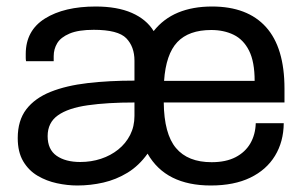

<svg xmlns="http://www.w3.org/2000/svg" viewBox="-20 -558 934 590"><path d="M217.7 12Q187.1 12 155 5.1Q122.8 -1.8 95.5 -17.9Q68.1 -34.1 51.3 -62.4Q34.5 -90.8 34.5 -133.7Q34.5 -187.7 60.8 -222.1Q87.2 -256.4 135.5 -275.8Q183.8 -295.1 249.6 -302.7Q315.4 -310.3 393.2 -310.3V-371.6Q393.2 -414.4 368.1 -440.4Q342.9 -466.4 268.1 -466.4Q220.8 -466.4 193.7 -454.8Q166.6 -443.3 155.8 -425.2Q145 -407.2 145 -385.4V-370H60.1Q59.1 -375 59.1 -380Q59.1 -385 59.1 -392Q59.1 -464.1 118.2 -501.1Q177.3 -538 274 -538Q340.2 -538 385 -518.4Q429.8 -498.8 452.2 -462.5Q482.3 -500.7 527.4 -519.4Q572.4 -538 631.5 -538Q740.4 -538 797.3 -474.9Q854.2 -411.8 854.2 -285.5V-243.1H483.2Q484.2 -146.6 520.8 -103.1Q557.3 -59.6 630.3 -59.6Q674.2 -59.6 703.9 -75Q733.6 -90.4 749.3 -117.4Q764.9 -144.5 765.9 -179.4H851.9Q851.4 -122.5 825 -79.2Q798.7 -36 749 -12Q699.3 12 627.8 12Q559.1 12 510.4 -12.2Q461.7 -36.5 433.5 -85.9Q406.9 -48.6 371.9 -27.3Q336.9 -6 297.6 3Q258.2 12 217.7 12ZM226.5 -60.2Q260.5 -60.2 290.3 -70.1Q320.1 -79.9 343.3 -98.5Q366.5 -117.1 379.9 -143.3Q393.2 -169.6 393.2 -201.8V-243.1Q309.9 -243.1 249.7 -234.5Q189.6 -226 158 -203.6Q126.4 -181.2 126.4 -139.7Q126.4 -98.7 153.8 -79.4Q181.2 -60.2 226.5 -60.2ZM484.2 -309.4H762.5Q762.5 -368.1 745.4 -402.2Q728.3 -436.3 698.1 -451.1Q668 -465.8 629.2 -465.8Q560.2 -465.8 525 -428.7Q489.8 -391.6 484.2 -309.4Z"/></svg>

Font: Archivo Variable SemiBold
Style: Regular
Weight: 600
Designer: Hector Gatti
Foundry: Omnibus-Type
Version: Version 2.001